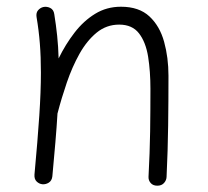

<svg xmlns="http://www.w3.org/2000/svg" viewBox="-20 -536 629 582"><path d="M84.5 -6.8Q94.2 -111.3 99.1 -185.1Q104 -258.8 104 -315.9Q104 -363.8 100.8 -403.8Q97.7 -443.8 90.8 -484.4Q88.9 -497.1 95.2 -504.6Q101.6 -512.2 110.8 -514.6Q121.6 -517.1 132.1 -512Q142.6 -506.8 144.5 -493.2Q149.9 -460 153.3 -427.2Q156.7 -394.5 157.7 -358.9Q178.7 -401.9 206.1 -437.3Q233.4 -472.7 268.3 -494.1Q303.2 -515.6 346.7 -515.6Q401.4 -515.6 432.9 -486.3Q464.4 -457 477.5 -409.2Q490.7 -361.3 490.7 -306.2Q490.7 -231 489.7 -156Q488.8 -81.1 484.9 0.5Q484.4 10.7 477.1 18.8Q469.7 26.9 457 26.9Q443.8 26.9 436.8 18.8Q429.7 10.7 430.2 0Q434.1 -73.7 435.1 -137.7Q436 -201.7 436 -266.6Q436 -319.8 429 -364Q421.9 -408.2 401.4 -434.8Q380.9 -461.4 341.3 -461.4Q302.7 -461.4 272.9 -437Q243.2 -412.6 220.9 -372.8Q198.7 -333 182.6 -285.9Q166.5 -238.8 154.8 -193.8L154.3 -192.4Q151.9 -151.9 147.9 -104.7Q144 -57.6 138.7 -1.5Q137.2 11.7 127.9 17.6Q118.7 23.4 108.4 22.5Q98.6 21.5 91.1 14.2Q83.5 6.8 84.5 -6.8Z"/></svg>

Font: Mikhak-DS1-FD Light
Style: Regular
Weight: 300
Designer: Amin Abedi
Version: Version 3.2